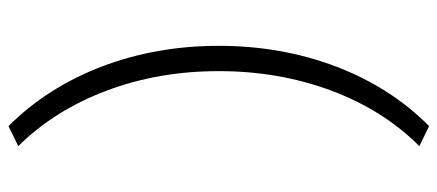

<svg xmlns="http://www.w3.org/2000/svg" viewBox="-314 -470 1048 460"><g transform="rotate(90 210.0 -240.0)"><path d="M282.2 -744.1 330.1 -720.7Q243.2 -633.8 196.8 -508.8Q150.4 -383.8 150.4 -240.2Q150.4 -95.7 197.3 28.8Q244.1 153.3 330.1 240.2L282.2 263.7Q189.5 170.9 139.6 40.5Q89.8 -89.8 89.8 -240.2Q89.8 -390.6 139.6 -521.5Q189.5 -652.3 282.2 -744.1Z"/></g></svg>

Font: Lohit Tamil
Style: Regular
Weight: 400
Version: 2.91.1